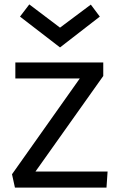

<svg xmlns="http://www.w3.org/2000/svg" viewBox="-20 -847 540 867"><path d="M34.2 -60.1 340.3 -492.7H49.3V-564.9H446.3V-503.9L140.1 -72.3H465.8L460.9 0H47.4ZM70.3 -772 112.3 -827.1 251 -722.2 390.1 -826.2 430.7 -772 251 -632.8Z"/></svg>

Font: Duru Sans
Style: Regular
Weight: 400
Designer: Onur Yazõcõgil
Foundry: Onur Yazõcõgil
Version: Version 1.001